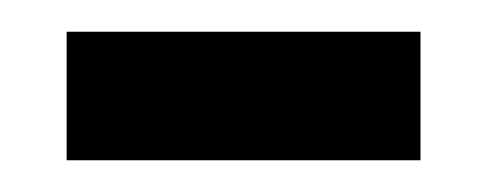

<svg xmlns="http://www.w3.org/2000/svg" viewBox="-20 -333 307 121"><path d="M22 -232H245V-313H22Z"/></svg>

Font: Noto Serif Thai Condensed Medium
Style: Regular
Weight: 500
Width: 3
Designer: Monotype Design Team
Foundry: Monotype Imaging Inc.
Version: Version 2.002